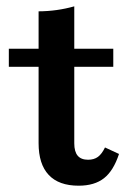

<svg xmlns="http://www.w3.org/2000/svg" viewBox="-20 -569 419 600"><path d="M100.6 -121.7V-360.2H7.6V-416.7H100.6V-533.6Q158 -533.9 212.1 -549.2V-416.7H334V-360.2H212.1V-121Q212.1 -95 222.8 -82.4Q233.5 -69.8 255.3 -69.8Q273.8 -69.8 286.1 -78.8Q298.3 -87.8 308.1 -108.2L351.9 -87.9Q334.7 -35.4 305 -12.1Q275.3 11.3 225.7 11.3Q163.8 11.3 132.2 -22.4Q100.6 -56 100.6 -121.7Z"/></svg>

Font: Playfair Micro SmCond SmLight
Style: Regular
Weight: 360
Width: 4
Designer: Claus Eggers Sørensen
Foundry: Claus Eggers Sørensen
Version: Version 2.100;Glyphs 3.2 (3219)